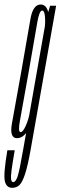

<svg xmlns="http://www.w3.org/2000/svg" viewBox="-76 -626 275 874"><path d="M-20.5 229Q-1.5 229 12 216.8Q25.5 204.5 38 166.5Q50.5 128.5 64 52.5L179.5 -600H152L134 -538.5L30 52Q12.5 153.5 3.8 178.2Q-5 203 -15.5 203Q-23 203 -25.2 191.8Q-27.5 180.5 -23.5 149.5Q-19.5 118.5 -9 58H-42.5Q-61 167.5 -54 198.2Q-47 229 -20.5 229ZM1.5 3Q25 3 44.5 -22.5Q64 -48 71.5 -89L59 -112Q54.5 -83.5 41.5 -54Q28.5 -24.5 18 -24.5Q5 -24.5 14.8 -77Q24.5 -129.5 55 -301Q85 -473 94 -525.5Q103 -578 116 -578Q126.5 -578 128.8 -549Q131 -520 126.5 -492L145 -512.5Q151 -548 141.8 -576.8Q132.5 -605.5 109 -605.5Q74 -605.5 62.5 -539.2Q51 -473 21 -301Q-10 -129.5 -21.8 -63.2Q-33.5 3 1.5 3Z"/></svg>

Font: Anybody UltraCondensed ExtraLight
Style: Italic
Weight: 250
Width: 1
Italic angle: -10°
Version: Version 1.113;gftools[0.9.25]